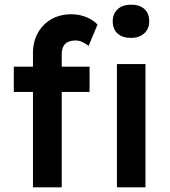

<svg xmlns="http://www.w3.org/2000/svg" viewBox="-20 -801 726 821"><path d="M121 0V-408H39V-516H121V-575Q121 -622 141.5 -659.5Q162 -697 199 -718.5Q236 -740 285 -740Q319 -740 348.5 -728Q378 -716 397 -696L359 -605Q346 -615 331.5 -621.5Q317 -628 304 -628Q244 -628 244 -570V-516H363V-408H244V0ZM540 -639Q503 -639 482.5 -658Q462 -677 462 -710Q462 -742 483 -761.5Q504 -781 540 -781Q577 -781 597.5 -762.5Q618 -744 618 -710Q618 -678 597 -658.5Q576 -639 540 -639ZM480 0V-527H602V0Z"/></svg>

Font: Readex Pro Medium
Style: Regular
Weight: 500
Designer: Bonnie Shaver-Troup, Thomas Jockin
Foundry: Lexend
Version: Version 1.204; ttfautohint (v1.8.4.7-5d5b)